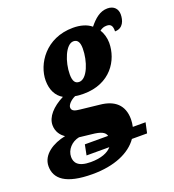

<svg xmlns="http://www.w3.org/2000/svg" viewBox="-217 -694 946 1046"><g transform="rotate(-20 255.5 -170.5)"><path d="M141 240C268 240 361 199 407 133H495L508 73H434C437 59 439 45 439 30C439 -53 389 -94 307 -102L198 -114C170 -117 149 -121 149 -143C149 -157 167 -179 196 -192C209 -189 229 -188 245 -188C400 -188 470 -301 470 -402C470 -430 461 -460 448 -480C462 -490 472 -494 489 -494C513 -494 522 -480 521 -449C569 -449 582 -492 582 -526C582 -556 563 -581 524 -581C480 -581 447 -551 417 -514C391 -536 353 -546 312 -546C153 -546 74 -421 74 -326C74 -272 95 -232 132 -211C67 -178 26 -133 26 -85C26 -46 48 -20 70 -6C-1 8 -71 50 -71 118C-71 190 -15 240 141 240ZM244 -257C221 -257 209 -273 209 -313C209 -384 244 -476 289 -476C312 -476 324 -459 324 -422C324 -349 291 -257 244 -257ZM144 133H276C255 158 215 175 154 175C79 175 62 144 62 112C62 71 96 34 139 26L210 34C261 39 285 50 291 73H156Z"/></g></svg>

Font: Noto Serif Condensed Black
Style: Italic
Weight: 900
Width: 3
Italic angle: -12°
Designer: Monotype Design Team
Foundry: Monotype Imaging Inc.
Version: Version 2.013